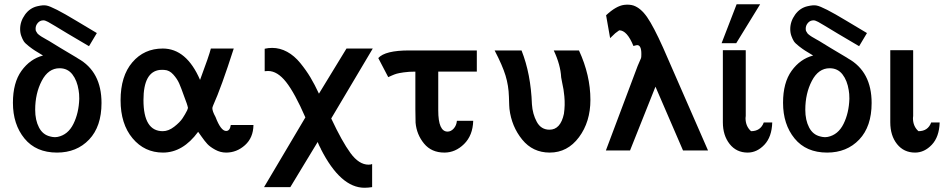

<svg xmlns="http://www.w3.org/2000/svg" viewBox="-20 -710 4480 906"><path d="M41 -225Q41 -320 81.5 -376Q122 -432 183 -448Q155 -465 144.5 -471.5Q134 -478 116 -492Q98 -506 92 -515.5Q86 -525 80.5 -540Q75 -555 75 -573Q75 -609 98 -641Q121 -673 158 -681Q184 -687 199 -684Q229 -679 340 -612L437 -554L400 -492L300 -551Q221 -599 207 -606.5Q193 -614 185 -614Q169 -614 158.5 -602Q148 -590 148 -575Q148 -571 148.5 -567.5Q149 -564 151.5 -560.5Q154 -557 155.5 -554Q157 -551 161 -548Q165 -545 168 -542.5Q171 -540 177 -536.5Q183 -533 186.5 -531Q190 -529 198.5 -524Q207 -519 211 -517Q254 -490 342 -438Q346 -436 348 -434Q459 -372 459 -224Q459 -113 400.5 -51.5Q342 10 249 10Q150 10 95.5 -56.5Q41 -123 41 -225ZM146 -192Q146 -143 164 -108.5Q182 -74 217 -66Q235 -61 252 -64Q301 -74 326.5 -125.5Q352 -177 354 -244Q354 -269 351 -284Q344 -330 321.5 -359Q299 -388 261 -388Q208 -388 177 -328.5Q146 -269 146 -192Z M549 -237Q549 -351 604.5 -416Q660 -481 748 -481Q860 -481 924 -333Q967 -448 975 -481H1083Q1024 -297 986 -213Q982 -203 982 -200Q982 -185 997 -158Q1022 -92 1047 -92Q1065 -92 1069 -120H1176Q1175 -60 1136 -25Q1097 10 1047 10Q1020 10 995.5 -3.5Q971 -17 958.5 -30.5Q946 -44 931 -65.5Q916 -87 915 -88Q843 10 749 10Q662 10 605.5 -57.5Q549 -125 549 -237ZM657 -238Q657 -91 748 -91Q775 -91 802 -112Q829 -133 841.5 -152Q854 -171 863 -189Q864 -192 865.5 -196Q867 -200 867 -201Q864 -217 849 -255Q835 -295 825.5 -316.5Q816 -338 797.5 -358.5Q779 -379 756 -380Q746 -381 734 -380Q657 -371 657 -238Z M1226 173 1421 -156Q1371 -271 1330 -323Q1289 -375 1245 -375Q1243 -375 1236.5 -374.5Q1230 -374 1229 -374V-480Q1246 -484 1264 -484Q1301 -484 1335 -465.5Q1369 -447 1397 -412.5Q1425 -378 1445 -344.5Q1465 -311 1485 -268L1615 -481H1739L1543 -151Q1594 -42 1634 12.5Q1674 67 1719 67Q1730 67 1736 64V173Q1716 176 1700 176Q1587 176 1494 -7L1495 -6Q1484 -26 1479 -40Q1455 -1 1410.5 73Q1366 147 1350 173Z M1765 -436Q1797 -472 1911 -472H2230V-372H2048V-189Q2048 -89 2092 -89Q2108 -89 2121 -103.5Q2134 -118 2136 -140H2213Q2211 -71 2170 -30.5Q2129 10 2077 10Q2016 10 1981 -32.5Q1946 -75 1941 -131Q1940 -152 1940 -195V-372Q1909 -372 1885 -368.5Q1861 -365 1851 -362Q1841 -359 1827.5 -353Q1814 -347 1812 -346Z M2314 -472H2441Q2485 -361 2490 -218Q2493 -172 2513 -135Q2533 -98 2573 -98Q2625 -98 2641 -173Q2644 -194 2644.5 -214Q2645 -234 2643 -255.5Q2641 -277 2639 -288Q2637 -299 2632.5 -321Q2628 -343 2628 -345Q2625 -404 2593 -472H2712Q2766 -355 2766 -239Q2766 -135 2712 -62.5Q2658 10 2574 10Q2494 10 2444 -51.5Q2394 -113 2384 -196Q2383 -201 2381.5 -253.5Q2380 -306 2365.5 -353.5Q2351 -401 2314 -472Z M2839 0 2989 -399 3005 -436Q3006 -440 3006 -443Q3009 -494 2989 -497Q2986 -498 2969 -493Q2939 -567 2902 -567Q2886 -556 2883 -553Q2863 -533 2859 -530L2840 -638Q2887 -682 2925 -687Q2950 -690 2969 -684Q3004 -672 3034 -628.5Q3064 -585 3109 -485L3321 0H3203L3073 -301Q2979 -66 2953 0Z M3391 -133V-473H3498L3499 -472V-163Q3499 -161 3498.5 -157.5Q3498 -154 3498 -153Q3498 -114 3524 -91Q3569 -91 3584 -132H3624Q3622 -64 3587 -27Q3552 10 3508 10Q3455 10 3423 -30.5Q3391 -71 3391 -133ZM3385 -506 3456 -690H3567L3454 -506Z M3675 -225Q3675 -320 3715.5 -376Q3756 -432 3817 -448Q3789 -465 3778.5 -471.5Q3768 -478 3750 -492Q3732 -506 3726 -515.5Q3720 -525 3714.5 -540Q3709 -555 3709 -573Q3709 -609 3732 -641Q3755 -673 3792 -681Q3818 -687 3833 -684Q3863 -679 3974 -612L4071 -554L4034 -492L3934 -551Q3855 -599 3841 -606.5Q3827 -614 3819 -614Q3803 -614 3792.5 -602Q3782 -590 3782 -575Q3782 -571 3782.5 -567.5Q3783 -564 3785.5 -560.5Q3788 -557 3789.5 -554Q3791 -551 3795 -548Q3799 -545 3802 -542.5Q3805 -540 3811 -536.5Q3817 -533 3820.5 -531Q3824 -529 3832.5 -524Q3841 -519 3845 -517Q3888 -490 3976 -438Q3980 -436 3982 -434Q4093 -372 4093 -224Q4093 -113 4034.5 -51.5Q3976 10 3883 10Q3784 10 3729.5 -56.5Q3675 -123 3675 -225ZM3780 -192Q3780 -143 3798 -108.5Q3816 -74 3851 -66Q3869 -61 3886 -64Q3935 -74 3960.5 -125.5Q3986 -177 3988 -244Q3988 -269 3985 -284Q3978 -330 3955.5 -359Q3933 -388 3895 -388Q3842 -388 3811 -328.5Q3780 -269 3780 -192Z M4181 -133V-473H4288L4289 -472V-163Q4289 -161 4288.5 -157.5Q4288 -154 4288 -153Q4288 -114 4314 -91Q4359 -91 4374 -132H4414Q4412 -64 4377 -27Q4342 10 4298 10Q4245 10 4213 -30Q4181 -70 4181 -133Z"/></svg>

Font: Coval
Style: Medium
Weight: 500
Foundry: Context Ltd
Version: Version 001.000